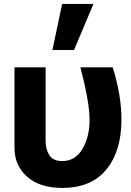

<svg xmlns="http://www.w3.org/2000/svg" viewBox="-20 -926 659 964"><path d="M52.7 -184.6V-587.9H209V-217.8Q209 -175.8 228 -146.5Q247.1 -117.2 292 -117.2Q357.4 -117.2 393.6 -177.7Q429.7 -238.3 429.7 -324.2Q429.7 -412.1 383.8 -587.9H545.9Q589.8 -448.2 589.8 -325.2Q589.8 -168 514.2 -75.2Q438.5 17.6 293 17.6Q179.7 17.6 116.2 -38.6Q52.7 -94.7 52.7 -184.6ZM243.2 -674.8 292 -906.2H449.2L351.6 -674.8Z"/></svg>

Font: Gothic A1 Black
Style: Regular
Weight: 900
Version: Version 2.50